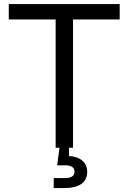

<svg xmlns="http://www.w3.org/2000/svg" viewBox="-20 -748 650 972"><path d="M24.4 -649.4V-727.5H585.9V-649.4H349.6V0H261.7V-649.4ZM252 204.1V153.3H309.1Q357.4 153.3 357.4 121.1Q357.4 88.9 309.1 88.9H269.5L284.2 -23.4H329.6V42Q371.6 43.9 396.5 65.2Q421.4 86.4 421.4 121.1Q421.4 164.1 390.6 184.1Q359.9 204.1 309.1 204.1Z"/></svg>

Font: Inter Display
Style: Regular
Weight: 400
Designer: Rasmus Andersson
Foundry: rsms
Version: Version 4.001;git-9221beed3